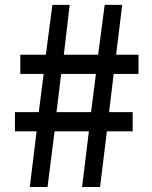

<svg xmlns="http://www.w3.org/2000/svg" viewBox="-20 -751 609 771"><path d="M99.6 0 127 -223.6H40V-300.8H135.7L155.3 -454.1H61.5V-531.2H164.1L190.4 -731.4H259.8L236.3 -531.2H374L400.4 -731.4H470.7L446.3 -531.2H536.1V-454.1H436.5L418 -300.8H512.7V-223.6H409.2L381.8 0H309.6L336.9 -223.6H199.2L170.9 0ZM207 -300.8H345.7L365.2 -454.1H225.6Z"/></svg>

Font: Gen Shin Gothic Medium
Style: Regular
Weight: 500
Designer: [Source Han Sans]
Ryoko NISHIZUKA  (kana & ideographs); Paul D. Hunt (Latin, Greek & Cyrillic); Wenlong ZHANG  (bopomofo
Version: Version 1.002.20150607